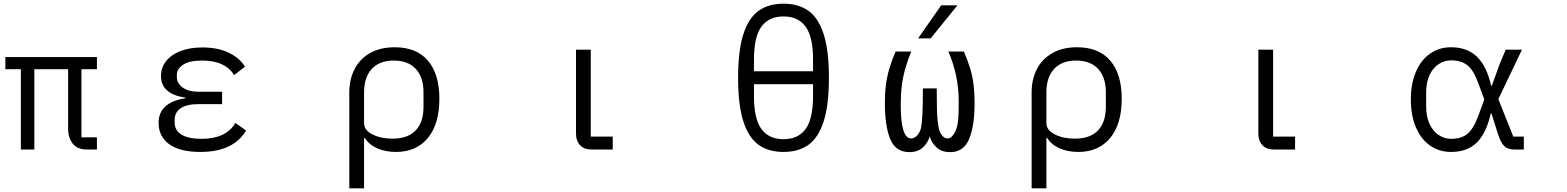

<svg xmlns="http://www.w3.org/2000/svg" viewBox="-20 -810 8488 1040"><path d="M93 -435H9V-501H505V-435H421V-66H505V0H452Q399 0 374 -32Q349 -64 349 -114V-435H166V0H93Z M839 -144Q839 -255 984 -278V-282Q922 -289 887 -318.5Q852 -348 852 -398Q852 -443 879 -478Q906 -513 956.5 -533Q1007 -553 1076 -553Q1158 -553 1217 -525.5Q1276 -498 1307 -449L1248 -403Q1226 -441 1182 -461.5Q1138 -482 1075 -482Q1006 -482 972 -459.5Q938 -437 938 -405V-393Q938 -358 970 -335.5Q1002 -313 1055 -313H1183V-246H1055Q992 -246 959 -224Q926 -202 926 -160V-146Q926 -104 963 -81Q1000 -58 1072 -58Q1204 -58 1255 -144L1313 -103Q1244 13 1066 13Q954 13 896.5 -29Q839 -71 839 -144Z M1872 -310Q1872 -379 1900 -434.5Q1928 -490 1983.5 -522Q2039 -554 2118 -554Q2236 -554 2298 -481.5Q2360 -409 2360 -275Q2360 -138 2297.5 -62.5Q2235 13 2125 13Q2067 13 2022.5 -7Q1978 -27 1956 -63H1952V210H1872ZM2274 -231V-310Q2274 -392 2232 -437Q2190 -482 2113 -482Q2036 -482 1994 -437Q1952 -392 1952 -309V-143Q1952 -105 1997.5 -82Q2043 -59 2106 -59Q2189 -59 2231.5 -103.5Q2274 -148 2274 -231Z M3185 0Q3144 0 3122 -23.5Q3100 -47 3100 -86V-541H3180V-70H3299V0Z M3978 -389Q3978 -537 4006.5 -625Q4035 -713 4089 -751.5Q4143 -790 4224 -790Q4305 -790 4359 -751.5Q4413 -713 4441.5 -625Q4470 -537 4470 -389Q4470 -241 4441.5 -152.5Q4413 -64 4359 -25.5Q4305 13 4224 13Q4143 13 4089 -25.5Q4035 -64 4006.5 -152.5Q3978 -241 3978 -389ZM4064 -424H4384V-487Q4384 -611 4343.5 -666Q4303 -721 4224 -721Q4145 -721 4104.5 -666Q4064 -611 4064 -487ZM4384 -290V-354H4064V-290Q4064 -166 4104.5 -111Q4145 -56 4224 -56Q4303 -56 4343.5 -111Q4384 -166 4384 -290Z M5078 -781H5166L5021 -602H4953ZM4906 14Q4831 14 4802 -57Q4773 -128 4773 -251Q4773 -307 4779 -352Q4785 -397 4797.5 -439.5Q4810 -482 4831 -531H4916Q4896 -482 4883.5 -438Q4871 -394 4865 -347.5Q4859 -301 4859 -242Q4859 -60 4915 -60Q4931 -60 4945.5 -74Q4960 -88 4968 -113Q4973 -134 4976 -184Q4979 -234 4979 -331H5054Q5054 -264 5055 -221.5Q5056 -179 5059 -154Q5062 -129 5065 -114Q5072 -89 5084.5 -74.5Q5097 -60 5112 -60Q5131 -60 5145 -81.5Q5159 -103 5165 -128Q5168 -142 5170.5 -166.5Q5173 -191 5173 -249V-264Q5173 -401 5117 -531H5201Q5222 -482 5235 -439.5Q5248 -397 5253.5 -352Q5259 -307 5259 -251Q5259 -128 5229.5 -57Q5200 14 5126 14Q5081 14 5053.5 -11Q5026 -36 5016 -71Q5006 -36 4978.5 -11Q4951 14 4906 14Z M5568 -310Q5568 -379 5596 -434.5Q5624 -490 5679.5 -522Q5735 -554 5814 -554Q5932 -554 5994 -481.5Q6056 -409 6056 -275Q6056 -138 5993.5 -62.5Q5931 13 5821 13Q5763 13 5718.5 -7Q5674 -27 5652 -63H5648V210H5568ZM5970 -231V-310Q5970 -392 5928 -437Q5886 -482 5809 -482Q5732 -482 5690 -437Q5648 -392 5648 -309V-143Q5648 -105 5693.5 -82Q5739 -59 5802 -59Q5885 -59 5927.5 -103.5Q5970 -148 5970 -231Z M6881 0Q6840 0 6818 -23.5Q6796 -47 6796 -86V-541H6876V-70H6995V0Z M7622 -271Q7622 -356 7649 -420Q7676 -484 7725.5 -519Q7775 -554 7840 -554Q7927 -554 7980 -503Q8033 -452 8057 -346H8061L8102 -460L8136 -541H8224L8096 -273L8177 -70H8234V0H8186Q8147 0 8128 -18.5Q8109 -37 8094 -84L8059 -195H8055Q8031 -89 7979.5 -38Q7928 13 7840 13Q7775 13 7725.5 -22Q7676 -57 7649 -121.5Q7622 -186 7622 -271ZM7988 -184 8020 -271 7988 -358Q7962 -430 7928.5 -456.5Q7895 -483 7840 -483Q7804 -483 7773 -463Q7742 -443 7723.5 -403.5Q7705 -364 7705 -309V-233Q7705 -178 7723.5 -138.5Q7742 -99 7773 -78.5Q7804 -58 7840 -58Q7895 -58 7928 -84.5Q7961 -111 7988 -184Z"/></svg>

Font: PlemolJP
Style: Regular
Weight: 400
Monospace: yes
Version: v2.0.4; ttfautohint (v1.8.4.7-5d5b-dirty) -l 6 -r 45 -G 200 